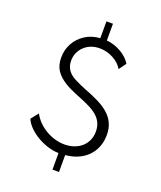

<svg xmlns="http://www.w3.org/2000/svg" viewBox="-192 -1082 1125 1340"><g transform="rotate(20 371.0 -412.5)"><path d="M410.5 138V12.5C547.5 0.5 636 -89.5 636 -218.5C636 -358 529 -412 387.5 -466.5C360 -477.5 334 -489 309 -501.5C258.5 -525.5 224 -561 224 -621.5C224 -703.5 289.5 -770.5 382.5 -770.5C418.5 -770.5 452.5 -762 484.5 -745C516 -728 540 -706 555.5 -679L594.5 -732.5C577.5 -760.5 552 -784.5 518.5 -804C484.5 -823.5 448.5 -835 410.5 -838.5V-963H362V-838C320.5 -835.5 284 -824 252.5 -803.5C189 -763 151.5 -696 151.5 -618.5C151.5 -580 160 -548.5 177 -523C211 -472.5 270.5 -440.5 338.5 -412.5C453 -366 556 -330.5 556 -215.5C556 -117.5 480.5 -55.5 379.5 -55.5C283.5 -55.5 183.5 -113.5 139 -198L95.5 -143C128.5 -62 255.5 13.5 362 15V138Z"/></g></svg>

Font: Spartan
Style: Regular
Weight: 400
Designer: Matt Bailey, Mirko Velimirovic
Foundry: Matt Bailey
Version: Version 1.003